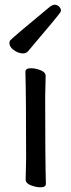

<svg xmlns="http://www.w3.org/2000/svg" viewBox="-20 -780 303 816"><path d="M211 -760Q225 -760 233 -750Q239 -743 239 -736.5Q239 -730 236 -727Q224 -709 99 -562Q91 -553 77 -553Q57 -553 36 -569Q20 -582 20 -597Q20 -604 23 -608Q39 -625 194 -753Q207 -760 211 -760ZM152 16Q133 16 111 7.5Q89 -1 89 -17L91 -105Q91 -368 88 -475Q88 -490 112 -490Q131 -490 152.5 -481.5Q174 -473 174 -457L172 -368Q172 -105 175 1Q175 16 152 16Z"/></svg>

Font: ToneOZ-Pinyin-WenKai-Medium
Style: Medium
Weight: 700
Designer: Fontworks Inc.
Foundry: ToneOZ
Version: Version 0.240331